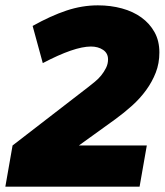

<svg xmlns="http://www.w3.org/2000/svg" viewBox="-36 -698 616 718"><path d="M-16 0 11 -154 296 -374Q306 -382 319 -392.5Q332 -403 342.5 -416Q353 -429 360.5 -444Q368 -459 368 -476Q368 -499 349.5 -511.5Q331 -524 304 -524Q242 -524 124 -462L86 -601Q154 -639 212.5 -658.5Q271 -678 330 -678Q378 -678 420 -666.5Q462 -655 493 -632.5Q524 -610 542 -577.5Q560 -545 560 -502Q560 -461 546.5 -426.5Q533 -392 510.5 -361Q488 -330 458 -303Q428 -276 395 -252L259 -154H513L486 0Z"/></svg>

Font: Celebes Black
Style: Italic
Weight: 900
Italic angle: -10°
Designer: Anugrah Pasau
Foundry: Lafontype
Version: Version 1.000; ttfautohint (v1.8.4)